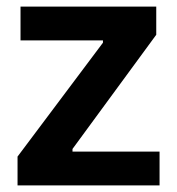

<svg xmlns="http://www.w3.org/2000/svg" viewBox="-20 -560 535 580"><path d="M33 -87 291 -431V-438H42V-540H452V-455L199 -110V-102H462V0H33Z"/></svg>

Font: Encode Sans Narrow
Style: SemiBold
Weight: 600
Designer: Pablo Impallari, Andres Torresi
Foundry: Pablo Impallari, Andres Torresi
Version: Version 1.000; ttfautohint (v1.00) -l 8 -r 50 -G 200 -x 14 -